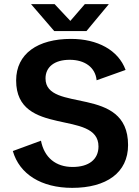

<svg xmlns="http://www.w3.org/2000/svg" viewBox="-20 -894 674 928"><path d="M329 14C494 14 599 -59 599 -193C599 -486 200 -346 200 -515C200 -570 243 -605 317 -605C389 -605 441 -569 447 -506L587 -556C552 -652 451 -706 323 -706C163 -706 58 -635 58 -505C58 -228 456 -367 456 -186C456 -124 410 -87 331 -87C250 -87 194 -132 178 -214L42 -164C74 -52 180 14 329 14ZM242 -744H398L506 -874H390L320 -793L244 -874H130Z"/></svg>

Font: Ronzino
Style: Bold
Weight: 700
Designer: Nunzio Mazzaferro
Foundry: Collletttivo
Version: Version 1.000;Glyphs 3.3 (3337)